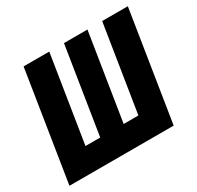

<svg xmlns="http://www.w3.org/2000/svg" viewBox="-130 -693 859 836"><g transform="rotate(-30 299.5 -275.0)"><path d="M-6 0 81 -550H210L141 -115H215L284 -550H402L333 -115H407L476 -550H605L518 0Z"/></g></svg>

Font: JetBrains Mono NL ExtraBold
Style: Italic
Weight: 800
Italic angle: -9°
Monospace: yes
Designer: Philipp Nurullin, Konstantin Bulenkov
Foundry: JetBrains
Version: Version 2.305; ttfautohint (v1.8.4.7-5d5b)